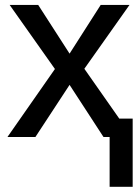

<svg xmlns="http://www.w3.org/2000/svg" viewBox="-20 -548 559 768"><path d="M9.8 0 199.7 -272 18.6 -528.3H132.8L258.3 -333.5L382.8 -528.3H498L317.4 -272.9L457 -73.7H510.7V199.2H418.5V0H394L258.3 -208.5L121.6 0Z"/></svg>

Font: Arimo Medium
Style: Regular
Weight: 500
Designer: Steve Matteson
Foundry: Monotype Imaging Inc.
Version: Version 1.33